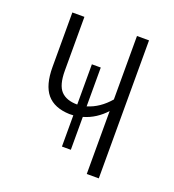

<svg xmlns="http://www.w3.org/2000/svg" viewBox="-104 -612 628 694"><g transform="rotate(20 210.0 -265.5)"><path d="M352.5 -530.8V0H306.2V-242.2Q289.6 -223.6 268.1 -209.7Q246.6 -195.8 222.2 -189V-62.5H188V-182.6Q184.6 -182.6 180.7 -182.4Q176.8 -182.1 172.9 -182.1Q114.3 -184.1 85.9 -217.8Q57.6 -251.5 57.6 -321.3V-530.8H104V-324.2Q104 -268.6 125 -246.3Q146 -224.1 188 -224.1V-378.9H222.2V-229.5Q269.5 -243.7 306.2 -286.6V-530.8Z"/></g></svg>

Font: Open Sans Condensed Light
Style: Regular
Weight: 300
Width: 3
Designer: Monotype Design Team
Foundry: Monotype Imaging Inc.
Version: Version 3.003; ttfautohint (v1.8.4)